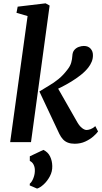

<svg xmlns="http://www.w3.org/2000/svg" viewBox="-20 -832 596 1124"><path d="M39.5 0 141.5 -738 76.5 -757 83.5 -793 247 -812.5 270.5 -799.5 161.5 0ZM417 9.5Q394.5 9.5 377.5 3Q360.5 -3.5 348.5 -16.5Q336.5 -29.5 327.5 -48L210.5 -296.5Q239 -314.5 267 -330.8Q295 -347 322.5 -369.2Q350 -391.5 376 -426Q391 -445 396.8 -465.2Q402.5 -485.5 403.5 -505Q404.5 -527 415.2 -539.5Q426 -552 441.5 -557.5Q457 -563 471 -563Q496 -563 510 -547.5Q524 -532 524 -510Q524.5 -489.5 517 -471.2Q509.5 -453 498 -438Q480.5 -415 453.8 -393.8Q427 -372.5 397 -354.2Q367 -336 339.2 -322Q311.5 -308 291 -298.5L305 -340L433 -115.5Q445.5 -94 460.2 -82.5Q475 -71 487 -71Q496.5 -71 510 -75.8Q523.5 -80.5 538 -93.5L554 -62.5Q545.5 -50 526 -33Q506.5 -16 478.8 -3.2Q451 9.5 417 9.5ZM197 272 154 253.5 154.5 243Q166.5 234 175.8 210Q185 186 184 162Q183.5 145 176.2 131Q169 117 154.5 110V83L234 45.5Q261 58.5 273.2 84Q285.5 109.5 286 140Q287 171.5 272 199.8Q257 228 235.8 247.5Q214.5 267 197 272Z"/></svg>

Font: Merriweather 24pt SemiBold
Style: Italic
Weight: 600
Italic angle: -7.8°
Version: Version 2.101